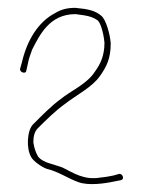

<svg xmlns="http://www.w3.org/2000/svg" viewBox="-20 -739 374 489"><path d="M31 -563C31 -560 33 -555 40 -554C44 -554 46 -554 47 -559L51 -577C53 -588 57 -600 61 -610V-611C81 -650 106 -703 172 -703H173L194 -700C208 -698 219 -694 229 -687C239 -677 245 -644 246 -631V-629C246 -598 236 -576 222 -557C202 -525 159 -507 135 -487C110 -469 85 -443 64 -422C49 -407 46 -360 60 -338C65 -329 85 -314 99 -309C129 -302 154 -284 180 -275C205 -266 244 -271 272 -277L287 -280C299 -282 292 -298 283 -296L269 -292C259 -290 249 -288 237 -287C195 -279 166 -299 140 -312C130 -316 118 -319 103 -324C99 -325 79 -333 75 -344C70 -353 67 -364 65 -376V-378C65 -389 67 -403 76 -412C96 -432 120 -456 145 -474C176 -498 215 -517 235 -546C251 -569 262 -589 262 -629C260 -655 249 -689 239 -698C223 -712 205 -716 172 -719C151 -719 136 -715 121 -706C78 -684 49 -637 36 -581Z"/></svg>

Font: Stray Cat
Style: ExLtCn
Weight: 200
Version: Version 1.0